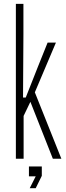

<svg xmlns="http://www.w3.org/2000/svg" viewBox="-20 -820 343 992"><path d="M62 0V-800H101V-643L99 -316H113L177 -478L226 -600H269L160 -343L297 0H253L137 -294L102 -221V0ZM133.5 152.5 164.5 91H129.5V40H196V88.5L164.5 152.5Z"/></svg>

Font: Big Shoulders Text Thin Thin
Style: Regular
Weight: 250
Version: Version 2.002